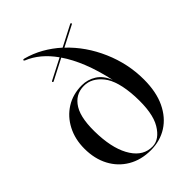

<svg xmlns="http://www.w3.org/2000/svg" viewBox="-220 -820 921 921"><g transform="rotate(-45 241.0 -359.5)"><path d="M459.5 -253.5Q459.5 -169 431.5 -110.2Q403.5 -51.5 354.8 -20.5Q306 10.5 243 10.5Q177 10.5 127.2 -18.8Q77.5 -48 50 -100Q22.5 -152 22.5 -220.5Q22.5 -284.5 48.8 -335.2Q75 -386 121.5 -415.2Q168 -444.5 229 -444.5Q268 -444.5 301 -423.8Q334 -403 352 -357.5Q334.5 -437.5 309.5 -500Q284.5 -562.5 253 -608L146.5 -553Q143 -551 141 -554.5Q138.5 -558 142.5 -560L248.5 -614.5Q193.5 -692 120.5 -721.5Q114.5 -724 116 -728Q116.5 -731.5 124 -730Q171 -717.5 213 -693.8Q255 -670 291.5 -637L398 -692Q402 -694 403.5 -690.5Q406 -687 402 -685L297.5 -631Q372.5 -560.5 416 -460.2Q459.5 -360 459.5 -253.5ZM116.5 -217.5Q122 -114.5 161 -54.8Q200 5 262.5 3.5Q309.5 2 343.2 -54.2Q377 -110.5 371.5 -226Q365.5 -337 326 -386.2Q286.5 -435.5 234 -435.5Q175 -435.5 142.8 -383.2Q110.5 -331 116.5 -217.5Z"/></g></svg>

Font: Fraunces144ptRegular
Style: Regular
Weight: 400
Version: Version 1.000;[0bf87f6ff]